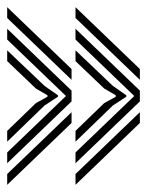

<svg xmlns="http://www.w3.org/2000/svg" viewBox="-25 -582 444 534"><path d="M364 -360V-390L185 -562V-532ZM185 -128 364 -300V-330L185 -502V-472L348.5 -315L185 -158ZM185 -188 288.8 -288.5 326.2 -313V-317L288.8 -343.2L185 -442V-412L264.8 -335.8L297 -317V-313L264.8 -295.2L185 -218ZM185 -68 364 -240V-270L185 -98ZM174 -360V-390L-5 -562V-532ZM-5 -128 174 -300V-330L-5 -502V-472L158.5 -315L-5 -158ZM-5 -188 98.8 -288.5 136.2 -313V-317L98.8 -343.2L-5 -442V-412L74.8 -335.8L107 -317V-313L74.8 -295.2L-5 -218ZM-5 -68 174 -240V-270L-5 -98Z"/></svg>

Font: Big Shoulders Inline Text Black
Style: Regular
Weight: 900
Designer: Patric King
Foundry: XO Type Co
Version: Version 1.000